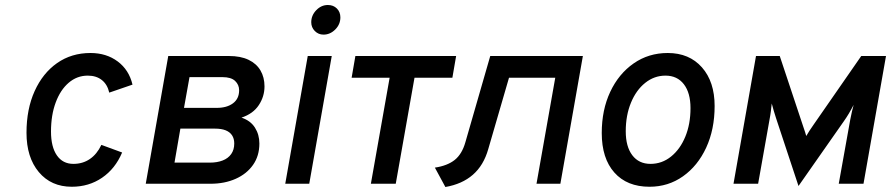

<svg xmlns="http://www.w3.org/2000/svg" viewBox="-20 -735 3564 768"><path d="M267 12Q184.5 12 135.2 -46.8Q86 -105.5 86 -204Q86 -298.5 118.5 -370.5Q151 -442.5 208.5 -482.8Q266 -523 342 -523Q405.5 -523 450.8 -489.2Q496 -455.5 510 -396.5L417 -364.5Q409.5 -397.5 387.2 -415Q365 -432.5 331 -432.5Q288 -432.5 254.8 -404Q221.5 -375.5 202.8 -325Q184 -274.5 184 -209Q184 -147.5 207.5 -113.5Q231 -79.5 273.5 -79.5Q311 -79.5 339.5 -99Q368 -118.5 385.5 -155.5L468.5 -125Q441 -60 388.2 -24Q335.5 12 267 12Z M563 0 653 -511H895.5Q942.5 -511 974.2 -495.8Q1006 -480.5 1022 -453Q1038 -425.5 1038 -389.5Q1038 -349 1015.2 -314.5Q992.5 -280 946 -264.5Q982 -252.5 999.8 -224.5Q1017.5 -196.5 1017.5 -161Q1017.5 -111.5 992.2 -75.5Q967 -39.5 922.8 -19.8Q878.5 0 822 0ZM678 -84.5H819.5Q848.5 -84.5 870.5 -93Q892.5 -101.5 904.8 -118.8Q917 -136 917 -161Q917 -180.5 908.2 -193.8Q899.5 -207 882.5 -213.8Q865.5 -220.5 840 -220.5H701.5ZM716 -303.5H847Q887.5 -303.5 912 -321.8Q936.5 -340 936.5 -374Q936.5 -396 920.5 -411.2Q904.5 -426.5 869.5 -426.5H738Z M1121 0 1211 -511H1307L1217 0ZM1274 -596.5Q1253.5 -596.5 1239.2 -611Q1225 -625.5 1225 -646Q1225 -673.5 1245 -694.2Q1265 -715 1291.5 -715Q1313.5 -715 1327.5 -701Q1341.5 -687 1341.5 -665.5Q1341.5 -637.5 1321 -617Q1300.5 -596.5 1274 -596.5Z M1463.5 0 1538.5 -424H1386.5L1401.5 -511H1804.5L1789.5 -424H1638L1563 0Z M1761.5 13 1719.5 -64.5Q1769.5 -72 1798.8 -95.2Q1828 -118.5 1841.5 -166L1941 -511H2311.5L2221.5 0H2126L2201 -424H2016L1933 -138.5Q1914.5 -73.5 1871.5 -36Q1828.5 1.5 1761.5 13Z M2578 12Q2488 12 2437.5 -44.8Q2387 -101.5 2387 -203Q2387 -295.5 2421 -367.8Q2455 -440 2514.8 -481.5Q2574.5 -523 2651 -523Q2737 -523 2787.8 -465.5Q2838.5 -408 2838.5 -311Q2838.5 -217.5 2804.8 -144.5Q2771 -71.5 2712 -29.8Q2653 12 2578 12ZM2582 -79.5Q2628 -79.5 2664.2 -108.8Q2700.5 -138 2721.2 -188.2Q2742 -238.5 2742 -302.5Q2742 -363.5 2715.5 -398Q2689 -432.5 2642 -432.5Q2597 -432.5 2560.8 -403.5Q2524.5 -374.5 2503.8 -324Q2483 -273.5 2483 -210Q2483 -148.5 2509.2 -114Q2535.5 -79.5 2582 -79.5Z M3174 9 3084 -263Q3079 -278.5 3075 -292Q3071 -305.5 3067 -321Q3065.5 -307 3063.5 -290.5Q3061.5 -274 3058 -256L3012.5 0H2914L3004 -511H3099L3192.5 -230Q3197.5 -216.5 3200.2 -207Q3203 -197.5 3205 -191Q3211.5 -202 3217.5 -211.5Q3223.5 -221 3234.5 -236.5L3425 -511H3524L3434 0H3335L3381 -256.5Q3384 -273.5 3387.8 -289Q3391.5 -304.5 3394.5 -315.5Q3384.5 -296 3375.2 -280.5Q3366 -265 3355 -249.5Z"/></svg>

Font: Overpass Medium
Style: Italic
Weight: 500
Italic angle: -10°
Designer: Delve Withrington, Dave Bailey, Thomas Jockin
Foundry: Delve Fonts LLC
Version: Version 4.000